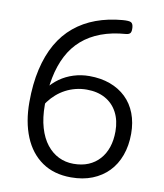

<svg xmlns="http://www.w3.org/2000/svg" viewBox="-100 -1013 949 1113"><g transform="rotate(10 374.5 -456.5)"><path d="M394 19Q293 19 223 -29.5Q153 -78 117 -165.5Q81 -253 81 -369Q81 -476 101 -563Q121 -650 158.5 -715.5Q196 -781 251 -826.5Q306 -872 376.5 -898Q447 -924 531 -931Q569 -934 580.5 -927.5Q592 -921 594 -900Q596 -877 590 -867Q584 -857 565 -855Q483 -849 419 -825Q355 -801 308 -760Q261 -719 231 -661Q201 -603 186.5 -530Q172 -457 172 -369Q172 -293 189 -235Q206 -177 236.5 -138.5Q267 -100 307 -80.5Q347 -61 394 -61Q444 -61 482 -77Q520 -93 547 -123Q574 -153 588 -194.5Q602 -236 602 -288Q602 -352 577 -399.5Q552 -447 506 -472.5Q460 -498 397 -498Q363 -498 331.5 -490Q300 -482 272.5 -467.5Q245 -453 221.5 -432.5Q198 -412 180 -388Q162 -364 151 -336L121 -384Q135 -427 161.5 -462.5Q188 -498 224.5 -524Q261 -550 305.5 -564Q350 -578 398 -578Q466 -578 520.5 -558Q575 -538 614 -500.5Q653 -463 673.5 -409.5Q694 -356 694 -290Q694 -220 673 -162.5Q652 -105 613 -65Q574 -25 519 -3Q464 19 394 19Z"/></g></svg>

Font: Playwrite DE Grund
Style: Regular
Weight: 400
Designer: Veronika Burian, José Scaglione
Foundry: TypeTogether
Version: Version 1.002